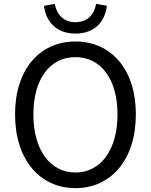

<svg xmlns="http://www.w3.org/2000/svg" viewBox="-20 -962 782 995"><path d="M371 -788C474 -788 525 -854 534 -932L478 -942C469 -889 435 -847 371 -847C307 -847 273 -889 264 -942L208 -932C217 -854 268 -788 371 -788ZM371 13C555 13 684 -134 684 -369C684 -604 555 -747 371 -747C187 -747 58 -604 58 -369C58 -134 187 13 371 13ZM371 -68C239 -68 153 -186 153 -369C153 -553 239 -666 371 -666C502 -666 589 -553 589 -369C589 -186 502 -68 371 -68Z"/></svg>

Font: Noto Sans JP
Style: Regular
Weight: 400
Designer: Ryoko NISHIZUKA  (kana, bopomofo & ideographs); Paul D. Hunt (Latin, Greek & Cyrillic); Sandoll Communications , Soo-you
Foundry: Adobe
Version: Version 2.002;hotconv 1.0.116;makeotfexe 2.5.65601